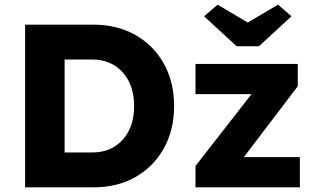

<svg xmlns="http://www.w3.org/2000/svg" viewBox="-20 -806 1361 826"><path d="M88 0V-700H381Q484 -700 562.5 -655.5Q641 -611 685 -532Q729 -453 729 -350Q729 -247 685 -168Q641 -89 563 -44.5Q485 0 381 0ZM376 -550H258V-150H376Q459 -150 508 -205Q557 -260 557 -350Q557 -440 507.5 -495Q458 -550 376 -550ZM821 0V-92L1062 -401H821V-531H1261V-435L1029 -130H1270V0ZM998 -607 858 -736 916 -786 1046 -709 1176 -786 1234 -736 1094 -607Z"/></svg>

Font: Lexend
Style: Bold
Weight: 700
Designer: Bonnie Shaver-Troup, Thomas Jockin
Foundry: Lexend
Version: Version 1.007; ttfautohint (v1.8.3)